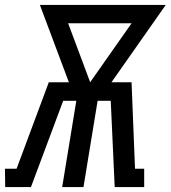

<svg xmlns="http://www.w3.org/2000/svg" viewBox="-50 -755 689 775"><path d="M-29 0 -30 -74H17L147 -423H228L111 -735H619L400 -423H481L495 -74H532V0H413L397 -348H344L287 0H201L258 -348H205L75 0ZM314 -423 481 -661H225Z"/></svg>

Font: Iosevka HT Medium Extended
Style: Italic
Weight: 500
Width: 7
Italic angle: -9°
Monospace: yes
Designer: Belleve Invis
Foundry: Belleve Invis
Version: Version 32.3.0; ttfautohint (v1.8.4)